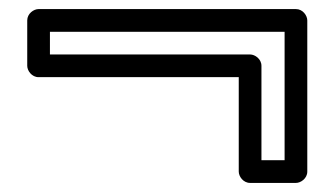

<svg xmlns="http://www.w3.org/2000/svg" viewBox="-20 -536 736 423"><path d="M556 -183V-391C556 -406.1 541.7 -416 531 -416H90V-466H607V-183ZM506 -158C506 -147.3 515.9 -133 531 -133H632C642.7 -133 657 -142.9 657 -158V-491C657 -501.7 647.1 -516 632 -516H65C54.3 -516 40 -506.1 40 -491V-391C40 -380.3 49.9 -366 65 -366H506Z"/></svg>

Font: Fog Sans
Style: Outline
Weight: 700
Foundry: Intel Corporation
Version: Version 1.00